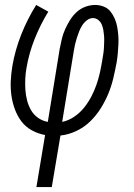

<svg xmlns="http://www.w3.org/2000/svg" viewBox="-20 -540 540 775"><path d="M127 215 162 5Q134 0 108.5 -14Q83 -28 66.5 -50Q50 -72 40 -99Q30 -126 26 -155Q22 -184 23.5 -214Q25 -244 30 -274Q41 -338 65.5 -400Q90 -462 126 -520L175 -493Q142 -439 119.5 -382Q97 -325 87 -266Q83 -244 82 -221.5Q81 -199 82.5 -177Q84 -155 89.5 -134Q95 -113 105.5 -95Q116 -77 133.5 -64.5Q151 -52 173 -48L221 -343Q225 -363 229.5 -382.5Q234 -402 242.5 -421Q251 -440 262 -458Q273 -476 288.5 -490.5Q304 -505 324 -512.5Q344 -520 364 -520Q382 -520 398.5 -513.5Q415 -507 425.5 -494Q436 -481 443 -465Q450 -449 453 -432Q456 -415 457.5 -397.5Q459 -380 458 -361.5Q457 -343 455.5 -325Q454 -307 451 -289Q445 -257 437.5 -225Q430 -193 417.5 -162.5Q405 -132 386.5 -102.5Q368 -73 343 -49Q318 -25 286.5 -10.5Q255 4 224 7L189 215ZM231 -48Q256 -53 279 -68.5Q302 -84 319 -105Q336 -126 348.5 -150Q361 -174 369.5 -198.5Q378 -223 383.5 -248Q389 -273 393 -298Q395 -310 397 -322.5Q399 -335 399.5 -347Q400 -359 400.5 -371.5Q401 -384 400 -396Q399 -408 397 -419.5Q395 -431 390.5 -441.5Q386 -452 376.5 -459.5Q367 -467 355 -467Q342 -467 330.5 -458Q319 -449 311.5 -437Q304 -425 299 -412Q294 -399 290 -386.5Q286 -374 283 -361Q280 -348 278 -335Z"/></svg>

Font: Iosevka Term Curly Light
Style: Italic
Weight: 300
Italic angle: -9°
Designer: Belleve Invis
Foundry: Belleve Invis
Version: Version 32.3.0